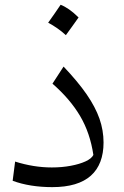

<svg xmlns="http://www.w3.org/2000/svg" viewBox="-20 -778 521 804"><path d="M413.6 -181.3Q413.6 -232 396.6 -280.9Q379.5 -329.7 342.8 -383Q306 -436.3 246.2 -499.2L199.7 -427.6Q273.3 -363.5 315.4 -292.3Q357.4 -221.1 371 -129.2Q363.5 -113.9 338.1 -102.2Q312.6 -90.5 275.9 -83.7Q239.2 -76.8 197.1 -76.8Q158.8 -76.8 120.4 -83Q82 -89.2 43.3 -101.4L33 -21Q68.5 -7.8 110.3 -1.1Q152.1 5.6 198.7 5.6Q253.2 5.6 293.5 -6.5Q333.9 -18.6 360.4 -42.3Q387 -66 400.3 -101Q413.6 -136 413.6 -181.3ZM233.9 -758.1Q220.6 -738.6 207.9 -720.2Q195.2 -701.9 181.7 -683Q201.4 -672.5 220.3 -659.3Q239.2 -646.1 255.8 -630.8Q269.7 -649.6 282.9 -668.2Q296.1 -686.7 309 -704.9Q288.2 -725.4 269.6 -738.4Q251 -751.4 233.9 -758.1Z"/></svg>

Font: Pinar-VF-FD
Style: Regular
Weight: 300
Designer: Amin Abedi
Version: Version 3.0